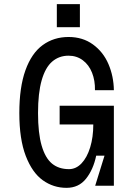

<svg xmlns="http://www.w3.org/2000/svg" viewBox="-20 -894 640 924"><path d="M429 -295H267V-385H528V0H438L483 -145H443Q429 -78 394 -34Q359 10 300 10Q237 10 186 -26.5Q135 -63 104 -143.5Q73 -224 73 -350Q73 -474 102.5 -556Q132 -638 185.5 -677Q239 -716 310 -716Q378 -716 427.5 -680Q477 -644 502 -585.5Q527 -527 528 -460H437Q438 -506 423 -544Q408 -582 378.5 -604Q349 -626 310 -626Q264 -626 231 -597.5Q198 -569 180.5 -507.5Q163 -446 163 -350Q163 -253 180.5 -193Q198 -133 230.5 -106.5Q263 -80 312 -80Q346 -80 372.5 -108Q399 -136 414 -185Q429 -234 429 -295ZM364.5 -874V-763H253.5V-874Z"/></svg>

Font: Fliege Mono Thin
Style: Regular
Weight: 100
Version: Version 0.020;Glyphs 3.3 (3306)